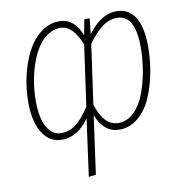

<svg xmlns="http://www.w3.org/2000/svg" viewBox="-81 -608 850 886"><g transform="rotate(-10 343.5 -165.5)"><path d="M522 -530.8Q578.6 -530.8 608.4 -483.4Q638.2 -436 638.2 -346.2Q638.2 -281.7 626.2 -220.2Q614.3 -158.7 591.1 -106.4Q567.9 -54.2 529.1 -22.2Q490.2 9.8 441.9 9.8Q402.3 9.8 375.5 -14.9Q348.6 -39.6 335.9 -77.1L297.9 195.8L264.2 200.2L300.8 -67.9Q246.6 9.8 172.9 9.8Q115.7 9.8 82.3 -42.2Q48.8 -94.2 48.8 -187Q48.8 -250 62.7 -310.8Q76.7 -371.6 102.1 -420.9Q127.4 -470.2 167 -500.5Q206.5 -530.8 253.9 -530.8Q293 -530.8 318.4 -506.8Q343.8 -482.9 356 -446.8L370.1 -520H395L387.2 -446.8Q448.7 -530.8 522 -530.8ZM174.8 -21Q213.4 -21 245.6 -46.4Q277.8 -71.8 309.1 -121.1L349.1 -405.8Q311.5 -500 253.9 -500Q221.2 -500 192.9 -480.7Q164.6 -461.4 144.8 -429.4Q125 -397.5 111.1 -356.4Q97.2 -315.4 90.6 -272.2Q84 -229 84 -187Q84 -106.9 108.4 -64Q132.8 -21 174.8 -21ZM442.9 -21Q483.4 -21 515.6 -52.2Q547.9 -83.5 566.4 -133.1Q585 -182.6 594.5 -237.8Q604 -293 604 -347.2Q604 -500 520 -500Q481.4 -500 448.7 -475.1Q416 -450.2 381.8 -402.8L342.8 -125Q357.4 -75.2 382.8 -48.1Q408.2 -21 442.9 -21Z"/></g></svg>

Font: Fira Sans Compressed UltraLight
Style: Italic
Weight: 200
Width: 3
Italic angle: -8°
Designer: Carrois Corporate & Edenspiekermann AG
Foundry: Carrois Corporate GbR & Edenspiekermann AG
Version: Version 4.203;PS 004.203;hotconv 1.0.88;makeotf.lib2.5.64775